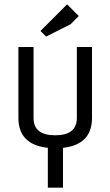

<svg xmlns="http://www.w3.org/2000/svg" viewBox="-20 -867 510 887"><path d="M271 0H201V-184Q65 -199 65 -322V-650H135V-322Q135 -242 235 -242Q335 -242 335 -322V-650H405V-322Q405 -199 271 -184ZM344 -793 306 -755 193 -698 167 -724 290 -847Z"/></svg>

Font: Unica One
Style: Regular
Weight: 400
Designer: Eduardo Rodriguez Tunni
Foundry: Eduardo Rodriguez Tunni
Version: Version 1.001